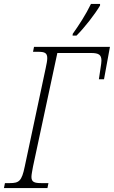

<svg xmlns="http://www.w3.org/2000/svg" viewBox="-42 -951 576 971"><path d="M325 -771H345C387 -813 438 -879 464 -923V-931H418C392 -877 356 -822 326 -780ZM-22 0H198L203 -25H166C133 -25 117 -30 117 -56C117 -68 121 -86 125 -109L248 -683H418C459 -683 471 -673 471 -644C471 -636 469 -622 467 -610L458 -550H484L514 -714H130L125 -689H151C183 -689 197 -684 197 -657C197 -645 194 -629 189 -606L83 -108C68 -35 54 -25 8 -25H-17Z"/></svg>

Font: Noto Serif Condensed ExtraLight
Style: Italic
Weight: 200
Width: 3
Italic angle: -12°
Designer: Monotype Design Team
Foundry: Monotype Imaging Inc.
Version: Version 2.013